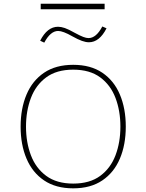

<svg xmlns="http://www.w3.org/2000/svg" viewBox="-20 -1002 783 1027"><path d="M539.6 -981.9V-952.6H197.8V-981.9ZM194.8 -784.2Q232.9 -858.9 290.5 -858.9Q306.6 -858.9 326.7 -852.1Q346.7 -845.2 379.4 -826.7Q408.2 -811 424.8 -804.7Q441.4 -798.3 453.6 -798.3Q494.6 -798.3 527.3 -860.4L549.8 -850.6Q511.7 -775.9 455.6 -775.9Q439 -775.9 418 -783.4Q397 -791 367.2 -807.6Q316.9 -836.4 291 -836.4Q250 -836.4 216.8 -773.9ZM371.6 -655.3Q464.8 -655.3 527.3 -613Q589.8 -570.8 621.3 -496.1Q652.8 -421.4 652.8 -324.7Q652.8 -228 621.3 -153.6Q589.8 -79.1 527.3 -36.9Q464.8 5.4 371.6 5.4Q278.3 5.4 215.8 -36.9Q153.3 -79.1 121.8 -153.6Q90.3 -228 90.3 -324.7Q90.3 -421.4 121.8 -496.1Q153.3 -570.8 215.8 -613Q278.3 -655.3 371.6 -655.3ZM371.6 -629.4Q282.7 -629.4 227.1 -588.1Q171.4 -546.9 145.3 -477.8Q119.1 -408.7 119.1 -324.7Q119.1 -240.7 145.3 -171.6Q171.4 -102.5 227.3 -61.3Q283.2 -20 371.6 -20Q460.4 -20 516.1 -61.3Q571.8 -102.5 597.9 -171.6Q624 -240.7 624 -324.7Q624 -408.7 597.9 -477.8Q571.8 -546.9 516.1 -588.1Q460.4 -629.4 371.6 -629.4Z"/></svg>

Font: Estedad-FD Thin
Style: Regular
Weight: 100
Designer: Amin Abedi
Version: Version 7.3